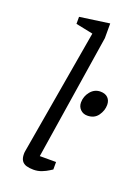

<svg xmlns="http://www.w3.org/2000/svg" viewBox="-136 -757 597 821"><g transform="rotate(20 163.0 -347.0)"><path d="M124 3Q106 3 92 -1Q78 -5 70.5 -16Q63 -27 63 -46Q63 -48 63 -51.5Q63 -55 64 -59L162 -630L84 -646V-678L219 -697V-630L130 -61H204V-27Q202 -26 190.5 -18.5Q179 -11 161.5 -4Q144 3 124 3ZM261 -293Q242 -293 229.5 -305.5Q217 -318 217 -337Q217 -365 235 -387Q253 -409 280 -409Q302 -409 314 -397Q326 -385 326 -365Q326 -339 309.5 -316Q293 -293 261 -293Z"/></g></svg>

Font: Faustina Light
Style: Italic
Weight: 300
Italic angle: -8°
Designer: Alfonso Garcia
Foundry: http://www.omnibus-type.com
Version: Version 1.200